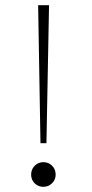

<svg xmlns="http://www.w3.org/2000/svg" viewBox="-20 -708 355 740"><path d="M136 -156 127 -688H169L159 -156ZM147 12Q134 12 123.2 5.8Q112.5 -0.5 106.2 -11.2Q100 -22 100 -35Q100 -55.5 113.8 -69.2Q127.5 -83 147 -83Q167 -83 180.8 -69.2Q194.5 -55.5 194.5 -35Q194.5 -15.5 180.8 -1.8Q167 12 147 12Z"/></svg>

Font: League Spartan Extralight
Style: Regular
Weight: 200
Foundry: The League of Moveable Type
Version: Version 2.300; ttfautohint (v1.8.3)